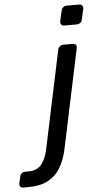

<svg xmlns="http://www.w3.org/2000/svg" viewBox="-192 -755 525 982"><g transform="rotate(-5 70.0 -263.5)"><path d="M-113.5 190Q-123.7 190 -128.5 183.6Q-133.2 177.3 -131.2 167.1L-123.9 133Q-121.9 122.8 -114.5 116.4Q-107 110.1 -96.8 110.1H-78.8Q-34.7 110.1 -12.3 81.5Q10 53 19.1 11.3L126.6 -497.1Q128.6 -507.3 136.6 -513.6Q144.6 -520 154.8 -520H203.8Q214 -520 218.8 -513.6Q223.6 -507.3 221.6 -497.1L113.8 12.4Q102.7 64.7 79.8 104.7Q57 144.6 16.6 167.3Q-23.8 190 -88 190ZM167.7 -617.3Q157.5 -617.3 152.6 -623.6Q147.8 -630 148.9 -640.2L161.1 -693.7Q163.1 -703.9 170.7 -710.7Q178.3 -717.5 188.4 -717.5H252.7Q262.9 -717.5 268.5 -710.7Q274.1 -703.9 272.1 -693.7L259.9 -640.2Q258.7 -630 250.4 -623.6Q242.1 -617.3 231.9 -617.3Z"/></g></svg>

Font: Rubik Light
Style: Italic
Weight: 300
Italic angle: -12°
Designer: Hubert and Fischer
Foundry: Hubert and Fischer
Version: Version 2.300;gftools[0.9.30]